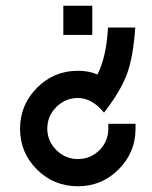

<svg xmlns="http://www.w3.org/2000/svg" viewBox="-20 -651 532 670"><path d="M302 -529H201V-631H302ZM50 -202Q50 -285 109 -344.5Q168 -404 252 -404Q291 -404 320 -391Q351 -451 357 -555H452Q445 -452 423 -392.5Q401 -333 343 -258Q301 -309 252 -309Q208 -309 176.5 -277.5Q145 -246 145 -202Q145 -159 176.5 -127.5Q208 -96 252 -96Q296 -96 327 -127Q358 -158 358 -202V-219H453V-202Q453 -119 394 -60Q335 -1 252 -1Q168 -1 109 -59.5Q50 -118 50 -202Z"/></svg>

Font: Gulax
Style: Regular
Weight: 400
Designer: Morgan Gilbert
Foundry: VTF
Version: Version 1.001;hotconv 1.0.109;makeotfexe 2.5.65596